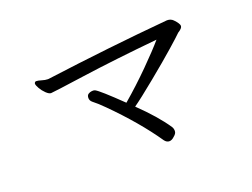

<svg xmlns="http://www.w3.org/2000/svg" viewBox="-87 -757 1173 894"><g transform="rotate(-20 500.0 -309.5)"><path d="M801 -576Q818 -576 830 -564Q852 -541 852 -529.5Q852 -518 829 -504Q825 -501 819.5 -495Q814 -489 766.5 -447Q719 -405 639 -339.5Q559 -274 523 -249Q608 -167 652 -101Q658 -92 658 -79.5Q658 -67 644 -56Q631 -43 618 -43Q605 -43 595 -56Q517 -170 395 -292Q364 -323 343 -339Q332 -348 332 -361Q332 -374 340 -379.5Q348 -385 358.5 -386Q369 -387 374 -384Q394 -374 491 -280Q561 -340 624 -403Q687 -466 723 -508Q507 -487 347 -464.5Q187 -442 177 -442Q167 -442 153 -455.5Q139 -469 130 -485Q121 -501 121 -508Q121 -515 128 -518H131Q140 -518 156 -513Q172 -508 184 -508H188Q505 -550 798 -576Z"/></g></svg>

Font: LXGW Bright GB
Style: Regular
Weight: 400
Designer: Christian Thalmann (Catharsis Fonts)
Foundry: LXGW / Christian Thalmann (Catharsis Fonts) / Fontworks Inc.
Version: Version 5.510